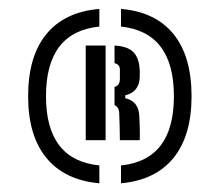

<svg xmlns="http://www.w3.org/2000/svg" viewBox="-20 -902 492 430"><path d="M202.5 -491.5Q125 -498.5 84 -548.2Q43 -598 43 -686.5Q43 -776 84 -825.8Q125 -875.5 202.5 -882V-842.5Q83 -830.5 83 -686.5Q83 -543.5 202.5 -531.5ZM251 -491.5V-531.5Q369.5 -543.5 369.5 -686.5Q369.5 -830 251 -842.5V-882Q328 -875.5 368.5 -825.8Q409 -776 409 -686.5Q409 -598 368.5 -548.2Q328 -498.5 251 -491.5ZM172 -588V-800H216.5V-588ZM248.5 -588Q248.5 -602.5 248 -618.5Q247.5 -634.5 247 -648Q246.5 -662.5 236.5 -666.5V-707.5Q248 -710 248.5 -724.5Q248.5 -734.5 248.5 -747Q248 -758 236.5 -760.5V-800Q265 -798.5 278.2 -785.8Q291.5 -773 293 -744.5Q293 -737.5 293 -728.5Q291.5 -696 260.5 -688.5V-682Q290.5 -675.5 292 -642Q292.5 -630 293 -617Q293.5 -604 293 -588Z"/></svg>

Font: Big Shoulders Stencil Display ExtraBold
Style: Regular
Weight: 800
Designer: Patric King
Foundry: XO Type Co
Version: Version 1.000